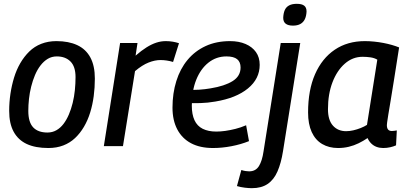

<svg xmlns="http://www.w3.org/2000/svg" viewBox="-20 -764 2131 1004"><path d="M233 10Q165 10 120 -11Q75 -32 51.5 -75Q28 -118 28 -184Q28 -229 34.5 -273Q41 -317 53.5 -358Q66 -399 86 -433.5Q106 -468 133 -494.5Q160 -521 196 -535Q232 -549 275 -549Q339 -549 384 -528Q429 -507 452.5 -463.5Q476 -420 476 -353Q476 -306 470 -261Q464 -216 451.5 -175.5Q439 -135 419 -101Q399 -67 372.5 -42Q346 -17 311 -3.5Q276 10 233 10ZM228 -71Q254 -71 275 -83Q296 -95 312 -116Q328 -137 340 -165Q352 -193 360 -225.5Q368 -258 371.5 -292.5Q375 -327 375 -361Q375 -416 348.5 -442.5Q322 -469 277 -469Q251 -469 230 -456.5Q209 -444 192 -422Q175 -400 163 -371.5Q151 -343 143 -311Q135 -279 131.5 -246.5Q128 -214 128 -184Q128 -125 153.5 -98Q179 -71 228 -71Z M699 -539 689 -473Q720 -500 746.5 -516.5Q773 -533 797.5 -541Q822 -549 847 -549Q866 -549 883.5 -546Q901 -543 916 -538L885 -440Q869 -445 852 -447.5Q835 -450 819 -450Q790 -450 757 -437Q724 -424 686 -392L623 0H523L608 -539Z M966 -295Q993 -293 1022.5 -295Q1052 -297 1081 -302Q1155 -314 1196.5 -340Q1238 -366 1238 -411Q1238 -440 1220 -454.5Q1202 -469 1164 -469Q1111 -469 1070 -436.5Q1029 -404 1006 -346.5Q983 -289 983 -211Q983 -166 997 -135.5Q1011 -105 1040 -90.5Q1069 -76 1111 -76Q1133 -76 1158 -79.5Q1183 -83 1211 -90Q1239 -97 1267 -109L1282 -26Q1240 -9 1190.5 0.5Q1141 10 1094 10Q1026 10 979 -15Q932 -40 907 -87.5Q882 -135 882 -201Q882 -276 902 -340Q922 -404 960.5 -450.5Q999 -497 1055 -523Q1111 -549 1183 -549Q1229 -549 1264 -534Q1299 -519 1318.5 -491.5Q1338 -464 1338 -425Q1338 -352 1276.5 -301.5Q1215 -251 1106 -233Q1066 -226 1029 -225Q992 -224 959 -225Z M1532 -744Q1558 -744 1570.5 -734.5Q1583 -725 1583 -704Q1582 -680 1574 -663.5Q1566 -647 1550.5 -638.5Q1535 -630 1512 -630Q1487 -630 1474 -640Q1461 -650 1461 -671Q1462 -695 1469 -711Q1476 -727 1491.5 -735.5Q1507 -744 1532 -744ZM1550 -539 1460 26Q1450 89 1431 132.5Q1412 176 1379.5 198Q1347 220 1297 220Q1282 220 1260.5 217.5Q1239 215 1219 209L1242 125Q1254 129 1264.5 130.5Q1275 132 1283 132Q1317 132 1334 104.5Q1351 77 1358 28L1448 -539Z M1984 10Q1965 10 1949 4Q1933 -2 1921 -14Q1909 -26 1902 -42Q1880 -27 1855.5 -15Q1831 -3 1804 3.5Q1777 10 1748 10Q1700 10 1664.5 -11Q1629 -32 1610 -73.5Q1591 -115 1591 -176Q1591 -293 1627.5 -376Q1664 -459 1730.5 -504Q1797 -549 1888 -549Q1911 -549 1936 -546.5Q1961 -544 1984.5 -539.5Q2008 -535 2029 -529Q2050 -523 2067 -516Q2052 -419 2041 -350.5Q2030 -282 2022.5 -236.5Q2015 -191 2010.5 -164.5Q2006 -138 2004.5 -125Q2003 -112 2003 -110Q2003 -94 2009.5 -86.5Q2016 -79 2029 -79Q2036 -79 2042 -80Q2048 -81 2055 -82L2051 -4Q2038 2 2020.5 6Q2003 10 1984 10ZM1899 -111 1953 -452Q1938 -461 1918 -464Q1898 -467 1876 -467Q1824 -467 1783 -431Q1742 -395 1718.5 -333.5Q1695 -272 1695 -193Q1695 -136 1721 -107Q1747 -78 1790 -78Q1808 -78 1827.5 -82.5Q1847 -87 1866 -94.5Q1885 -102 1899 -111Z"/></svg>

Font: Georama ExtraCondensed Thin Medium
Style: Italic
Weight: 500
Italic angle: -9°
Version: Version 1.001